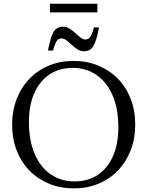

<svg xmlns="http://www.w3.org/2000/svg" viewBox="-20 -1032 815 1062"><path d="M387 -695Q461 -695 523.5 -669.2Q586 -643.5 631.8 -596.8Q677.5 -550 702.8 -485.5Q728 -421 728 -343.5Q728 -266 703 -201.2Q678 -136.5 632.2 -89Q586.5 -41.5 524.5 -15.8Q462.5 10 388.5 10Q314 10 251.5 -15.8Q189 -41.5 143.2 -88.2Q97.5 -135 72.2 -199.8Q47 -264.5 47 -341.5Q47 -419 72 -483.8Q97 -548.5 142.8 -596Q188.5 -643.5 250.8 -669.2Q313 -695 387 -695ZM391.5 -28.5Q467 -28.5 521.2 -65Q575.5 -101.5 605 -168.5Q634.5 -235.5 634.5 -327Q634.5 -432 602.2 -505.5Q570 -579 513.2 -617.8Q456.5 -656.5 383 -656.5Q308 -656.5 253.5 -620Q199 -583.5 169.5 -516.5Q140 -449.5 140 -358Q140 -253.5 172.2 -179.8Q204.5 -106 261.5 -67.2Q318.5 -28.5 391.5 -28.5ZM527.5 -880.5Q517.5 -826 506.2 -797.5Q495 -769 480.2 -758.8Q465.5 -748.5 444.5 -748.5Q425.5 -748.5 408.8 -759Q392 -769.5 376.8 -783.8Q361.5 -798 347.5 -808.8Q333.5 -819.5 320.5 -819.5Q310.5 -819.5 302.5 -814.2Q294.5 -809 287.8 -794.8Q281 -780.5 273.5 -752.5H245Q256 -807.5 267 -835.8Q278 -864 293 -874.2Q308 -884.5 329 -884.5Q347.5 -884.5 364.2 -874Q381 -863.5 396.2 -849.2Q411.5 -835 425.5 -824.2Q439.5 -813.5 452.5 -813.5Q462.5 -813.5 470.2 -818.8Q478 -824 485.2 -838.5Q492.5 -853 499.5 -880.5ZM256.5 -963.5V-1011.5H518.5V-963.5Z"/></svg>

Font: Newsreader 36pt
Style: Regular
Weight: 400
Designer: Hugues Gentile
Foundry: Production Type
Version: Version 1.003